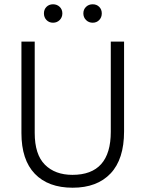

<svg xmlns="http://www.w3.org/2000/svg" viewBox="-20 -868 679 896"><path d="M227.5 -848Q246 -848 258.5 -836Q271 -824 271 -805.5Q271 -787 258.5 -774.5Q246 -762 227.5 -762Q209 -762 197 -774.5Q185 -787 185 -805.5Q185 -824 197 -836Q209 -848 227.5 -848ZM412.5 -848Q431 -848 443 -836Q455 -824 455 -805.5Q455 -787 443 -774.5Q431 -762 412.5 -762Q394 -762 381.5 -774.5Q369 -787 369 -805.5Q369 -824 381.5 -836Q394 -848 412.5 -848ZM559 -255Q559 -125 496 -58.5Q433 8 319 8Q205 8 142.5 -57Q80 -122 80 -247V-674H142V-248Q142 -147 189.5 -99.5Q237 -52 318 -52Q497 -52 497 -253V-674H559Z"/></svg>

Font: Hind Colombo Light
Style: Regular
Weight: 300
Designer: Jyotish Sonowal, Aditi Pimprikar
Foundry: Indian Type Foundry
Version: Version 1.000;PS 1.0;hotconv 1.0.86;makeotf.lib2.5.63406; tt